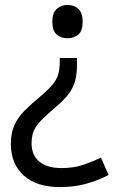

<svg xmlns="http://www.w3.org/2000/svg" viewBox="-20 -566 474 778"><path d="M292 -304Q292 -267 284.5 -239Q277 -211 259 -186.5Q241 -162 208 -134Q170 -102 148 -79.5Q126 -57 117 -36Q108 -15 108 15Q108 63 139.5 89Q171 115 229 115Q279 115 317 102Q355 89 389 73L420 143Q380 164 331.5 178Q283 192 223 192Q128 192 76 145Q24 98 24 17Q24 -28 38.5 -59.5Q53 -91 79.5 -117.5Q106 -144 142 -174Q176 -203 193 -223.5Q210 -244 216 -265Q222 -286 222 -314V-331H292ZM315 -478Q315 -441 297.5 -426Q280 -411 253 -411Q228 -411 210 -426Q192 -441 192 -478Q192 -514 210 -530Q228 -546 253 -546Q280 -546 297.5 -530Q315 -514 315 -478Z"/></svg>

Font: Noto Sans Nabataean
Style: Regular
Weight: 400
Designer: Monotype Design Team
Foundry: Monotype Imaging Inc.
Version: Version 2.001; ttfautohint (v1.8.4.7-5d5b)